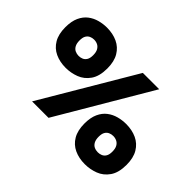

<svg xmlns="http://www.w3.org/2000/svg" viewBox="-150 -972 1287 1287"><g transform="rotate(45 493.5 -328.5)"><path d="M216 -318Q160 -318 116 -338.5Q72 -359 47 -401.5Q22 -444 22 -509Q22 -566 39.5 -604Q57 -642 86 -664Q115 -686 150.5 -695.5Q186 -705 221 -705Q278 -705 322 -684.5Q366 -664 391.5 -621.5Q417 -579 417 -513Q417 -439 387 -396Q357 -353 311 -335.5Q265 -318 216 -318ZM221 -436Q238 -436 253 -442.5Q268 -449 277.5 -464.5Q287 -480 287 -508Q287 -537 277.5 -554Q268 -571 252.5 -579Q237 -587 217 -587Q200 -587 185 -580Q170 -573 161 -557.5Q152 -542 152 -514Q152 -486 161.5 -468.5Q171 -451 187 -443.5Q203 -436 221 -436ZM763 48Q707 48 663 27.5Q619 7 594 -35.5Q569 -78 569 -143Q569 -200 586.5 -238Q604 -276 633 -298Q662 -320 697.5 -329.5Q733 -339 769 -339Q826 -339 870 -318.5Q914 -298 939.5 -255.5Q965 -213 965 -147Q965 -73 935 -30Q905 13 859 30.5Q813 48 763 48ZM769 -70Q786 -70 801 -76.5Q816 -83 825.5 -98.5Q835 -114 835 -142Q835 -171 825.5 -188Q816 -205 800 -213Q784 -221 765 -221Q747 -221 732 -214Q717 -207 708 -191.5Q699 -176 699 -148Q699 -120 708.5 -102.5Q718 -85 734 -77.5Q750 -70 769 -70ZM216 0 606 -660H761L372 0Z"/></g></svg>

Font: Bricolage Grotesque 24pt ExtraBold
Style: Regular
Weight: 800
Designer: Mathieu Triay
Foundry: Atelier Triay
Version: Version 1.001;gftools[0.9.33.dev8+g029e19f]